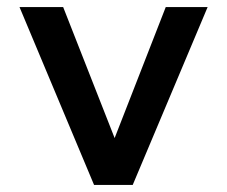

<svg xmlns="http://www.w3.org/2000/svg" viewBox="-20 -521 640 541"><path d="M245 0 35 -501H158L303 -132L447 -501H565L354 0Z"/></svg>

Font: Red Hat Mono SemiBold
Style: Regular
Weight: 600
Monospace: yes
Designer: Pentagram, MCKL
Foundry: Pentagram, MCKL
Version: Version 1.023